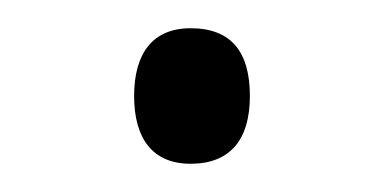

<svg xmlns="http://www.w3.org/2000/svg" viewBox="-20 -199 271 136"><path d="M75 -131C75 -101 88 -83 115 -83C143 -83 157 -100 157 -131C157 -162 144 -179 115 -179C88 -179 75 -161 75 -131Z"/></svg>

Font: Noto Sans Telugu UI Condensed Light
Style: Regular
Weight: 300
Width: 3
Designer: Jelle Bosma - Monotype Design Team
Foundry: Monotype Imaging Inc.
Version: Version 2.005